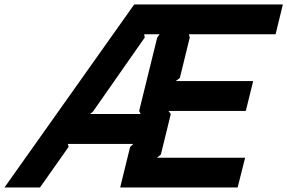

<svg xmlns="http://www.w3.org/2000/svg" viewBox="-74 -830 1272 850"><path d="M324.2 -325.2H548.8L542 -338.9L622.1 -664.1L632.8 -678.2H564L566.9 -664.1L336.9 -335ZM1011.2 -131.8 978 0H458L502 -179.2L516.1 -192.9H226.1L230 -180.2L103 0H-54.2L520 -810.1H1178.2L1146 -678.2H762.2L766.1 -664.1L722.2 -484.9L704.1 -471.2H1046.9L1014.2 -338.9H671.9L682.1 -325.2L638.2 -146L621.1 -131.8Z"/></svg>

Font: Sinkin Sans 600 SemiBold Italic
Style: Regular
Weight: 600
Italic angle: -112°
Designer: Keith Bates
Foundry: K-Type
Version: Sinkin Sans (version 1.0)  by Keith Bates   •   © 2014   www